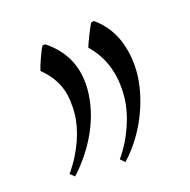

<svg xmlns="http://www.w3.org/2000/svg" viewBox="-80 -627 640 646"><g transform="rotate(-15 240.5 -304.5)"><path d="M281 -63C365 -152 396 -269 396 -343C396 -409 377 -497 301 -549L292 -547C288 -544 262 -478 260 -467C310 -419 334 -356 334 -279C334 -216 308 -137 265 -77ZM105 -60C176 -138 221 -235 221 -331C221 -411 188 -473 122 -516L113 -514C106 -503 88 -453 84 -433C146 -383 158 -327 158 -266C158 -211 135 -138 89 -73Z"/></g></svg>

Font: Noto Nastaliq Urdu
Style: Regular
Weight: 400
Designer: Monotype Design Team (Patrick Giasson: type design, Kamal Mansour: OpenType code, Glenda Bellarosa). Updated by Simon Co
Foundry: Monotype Imaging Inc., Simon Cozens
Version: Version 3.009